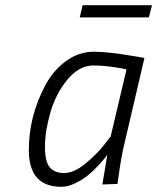

<svg xmlns="http://www.w3.org/2000/svg" viewBox="-20 -709 605 739"><path d="M216 10Q91 10 91 -131Q91 -262 154 -380Q184 -437 233.5 -473.5Q283 -510 342 -510Q396 -510 501 -492L536 -486L460 -161Q446 -105 436 -27L432 -1L374 1Q389 -92 393 -113Q389 -108 382.5 -99.5Q376 -91 356.5 -70Q337 -49 317 -33Q297 -17 269 -3.5Q241 10 216 10ZM467 -442Q395 -457 339.5 -457Q284 -457 239 -402Q194 -347 173.5 -274.5Q153 -202 153 -144.5Q153 -87 171.5 -65Q190 -43 227 -43Q264 -43 307 -78Q350 -113 378 -148L406 -184ZM287 -642 298 -689H565L553 -642Z"/></svg>

Font: Titillium Web Light
Style: Italic
Weight: 300
Italic angle: -13°
Version: Version 1.002;PS 57.000;hotconv 1.0.70;makeotf.lib2.5.55311